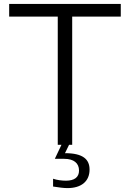

<svg xmlns="http://www.w3.org/2000/svg" viewBox="-20 -742 665 984"><path d="M439 127C439 75 406 43 313 43L334 0H350V-657H599V-722H27V-657H276V0H295L261 72H309C358 72 385 94 385 132C385 166 362 184 318 184C298 184 272 181 252 174V214C283 219 307 222 326 222C396 222 439 188 439 127Z"/></svg>

Font: Perun Light
Style: Regular
Weight: 300
Foundry: Copyright (c) Stefan Peev, Context Ltd, 2016
Version: Version 1.089